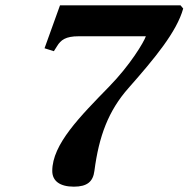

<svg xmlns="http://www.w3.org/2000/svg" viewBox="-20 -688 707 720"><path d="M147 -507 182 -496 194 -515C208 -538 226 -552 275 -552H527C519 -529 468 -444 390 -364C280 -251 176 -147 176 -47C176 -9 205 12 257 12C307 12 329 -7 334 -47C351 -177 386 -272 462 -358C560 -469 643 -569 667 -656L657 -668H205Z"/></svg>

Font: Heuristica
Style: Bold Italic
Weight: 700
Italic angle: -13°
Version: Version 1.0.1